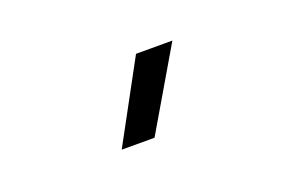

<svg xmlns="http://www.w3.org/2000/svg" viewBox="-40 -860 579 382"><g transform="rotate(-20 250.0 -669.0)"><path d="M168.5 -585 260.5 -754.5H337.5L238 -585Z"/></g></svg>

Font: Geologica ExtraLight
Style: Regular
Weight: 200
Designer: Sindre Bremnes, Frode Helland
Foundry: Monokrom Skriftforlag AS
Version: Version 1.010; ttfautohint (v1.8.4.7-5d5b);gftools[0.9.28]